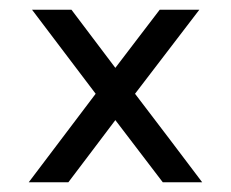

<svg xmlns="http://www.w3.org/2000/svg" viewBox="-20 -375 475 395"><path d="M127 -355 217.3 -235.4Q239.7 -264.6 262.9 -295.2Q286.1 -325.7 308.6 -355H390.1L257.8 -182.1Q291.5 -138.2 327.1 -91.1Q362.8 -43.9 396 0H314.9L217.3 -127.9Q193.8 -96.7 169.2 -64.2Q144.5 -31.7 120.6 0H39.1L176.8 -182.1Q145 -223.6 111.3 -268.6Q77.6 -313.5 45.9 -355Z"/></svg>

Font: Fibel Vienna LRS
Style: Regular
Weight: 400
Designer: Peter Wiegel
Foundry: Peter Wioegel
Version: Version 000.000